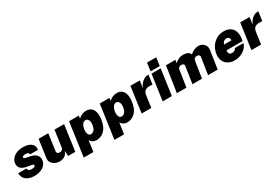

<svg xmlns="http://www.w3.org/2000/svg" viewBox="91 -1956 4879 3350"><g transform="rotate(-30 2530.0 -281.0)"><path d="M240.5 10Q186.5 10 136 -8.5Q85.5 -27 52.8 -67.5Q20 -108 18 -174H183Q186 -149 200.8 -137Q215.5 -125 232.2 -121.5Q249 -118 257.5 -118Q290 -118 311 -125.8Q332 -133.5 334 -149Q336.5 -163.5 323.8 -171.8Q311 -180 277 -185L202.5 -197Q130 -210.5 89.8 -248Q49.5 -285.5 58.5 -355Q65 -403 97.8 -442Q130.5 -481 186.2 -504Q242 -527 317.5 -527Q423.5 -527 479.2 -481Q535 -435 523.5 -356H365Q363 -379.5 343.5 -390.8Q324 -402 297.5 -402Q270.5 -402 250.8 -394Q231 -386 229 -371Q227 -357.5 243.8 -349.2Q260.5 -341 301 -334L366 -322Q414 -310 442 -289.5Q470 -269 483 -245.2Q496 -221.5 498.8 -198.8Q501.5 -176 499 -160Q491.5 -104.5 455 -66.8Q418.5 -29 362.5 -9.5Q306.5 10 240.5 10Z M749 10Q717.5 10 685 -0.8Q652.5 -11.5 626 -32.5Q599.5 -53.5 585.2 -83.8Q571 -114 576.5 -153L627.5 -517H822.5L775 -180Q772 -157.5 786.2 -142.2Q800.5 -127 830 -127Q859.5 -127 878.5 -142.2Q897.5 -157.5 900.5 -180L948 -517H1141L1068.5 0H924.5L916.5 -106Q900 -54.5 869.8 -29.8Q839.5 -5 806.8 2.5Q774 10 749 10Z M1146 161 1241.5 -517H1437L1428.5 -457Q1452 -483.5 1480.2 -498.8Q1508.5 -514 1537.5 -520.5Q1566.5 -527 1590.5 -527Q1644.5 -527 1683.5 -498.5Q1722.5 -470 1739.2 -410.8Q1756 -351.5 1743 -260Q1729 -161.5 1690.8 -102.2Q1652.5 -43 1600.8 -16.5Q1549 10 1494 10Q1478 10 1460.8 6Q1443.5 2 1427 -6.8Q1410.5 -15.5 1396.2 -29.2Q1382 -43 1372 -63L1340.5 161ZM1462.5 -129Q1495 -129 1524.2 -159.8Q1553.5 -190.5 1563 -260Q1571.5 -323 1551.5 -356.5Q1531.5 -390 1499 -390Q1456.5 -390 1431.8 -351.2Q1407 -312.5 1400 -260Q1395.5 -228.5 1399.5 -198.2Q1403.5 -168 1418.8 -148.5Q1434 -129 1462.5 -129Z M1764 161 1859.5 -517H2055L2046.5 -457Q2070 -483.5 2098.2 -498.8Q2126.5 -514 2155.5 -520.5Q2184.5 -527 2208.5 -527Q2262.5 -527 2301.5 -498.5Q2340.5 -470 2357.2 -410.8Q2374 -351.5 2361 -260Q2347 -161.5 2308.8 -102.2Q2270.5 -43 2218.8 -16.5Q2167 10 2112 10Q2096 10 2078.8 6Q2061.5 2 2045 -6.8Q2028.5 -15.5 2014.2 -29.2Q2000 -43 1990 -63L1958.5 161ZM2080.5 -129Q2113 -129 2142.2 -159.8Q2171.5 -190.5 2181 -260Q2189.5 -323 2169.5 -356.5Q2149.5 -390 2117 -390Q2074.5 -390 2049.8 -351.2Q2025 -312.5 2018 -260Q2013.5 -228.5 2017.5 -198.2Q2021.5 -168 2036.8 -148.5Q2052 -129 2080.5 -129Z M2405 0 2477.5 -517H2665.5L2645.5 -374Q2663 -415.5 2690.2 -450.2Q2717.5 -485 2755 -506Q2792.5 -527 2840.5 -527Q2844 -527 2846 -527Q2848 -527 2848 -527L2822 -343Q2820.5 -343.5 2819.5 -343.5Q2818.5 -343.5 2816 -344Q2744.5 -351.5 2706.8 -338.2Q2669 -325 2653.8 -300Q2638.5 -275 2634.5 -248L2599.5 0Z M2829 0 2902 -517H3087L3014 0ZM2908 -559 2931 -723H3116L3093 -559Z M3114.5 0 3193 -517H3383.5L3373.5 -455Q3403.5 -486 3447.5 -506.5Q3491.5 -527 3551.5 -527Q3589 -527 3626.5 -511.2Q3664 -495.5 3682.5 -455Q3715 -488 3761.8 -507.5Q3808.5 -527 3849.5 -527Q3879.5 -527 3907.5 -516Q3935.5 -505 3957 -484Q3978.5 -463 3988.5 -432.8Q3998.5 -402.5 3992.5 -364L3937.5 0H3743.5L3796 -341Q3798.5 -356 3791 -366.8Q3783.5 -377.5 3770.8 -383.2Q3758 -389 3743.5 -389Q3715.5 -389 3700.8 -379.2Q3686 -369.5 3679.2 -351.8Q3672.5 -334 3668.5 -310L3621.5 0H3428.5L3480.5 -341Q3483.5 -356 3476 -366.8Q3468.5 -377.5 3455.2 -383.2Q3442 -389 3427.5 -389Q3413.5 -389 3398.8 -383.2Q3384 -377.5 3373.2 -366.8Q3362.5 -356 3360 -341L3307.5 0Z M4283.5 10Q4203.5 10 4147.8 -22.8Q4092 -55.5 4067.2 -114.5Q4042.5 -173.5 4054.5 -252Q4065.5 -326 4106 -388.5Q4146.5 -451 4210.8 -489Q4275 -527 4357 -527Q4441.5 -527 4492.2 -492Q4543 -457 4562 -396.2Q4581 -335.5 4569.5 -259L4562 -214H4238.5Q4233 -183 4239.8 -163.5Q4246.5 -144 4262.5 -135Q4278.5 -126 4299.5 -126Q4326 -126 4348.5 -136Q4371 -146 4387.5 -176H4558.5Q4542 -118.5 4498.5 -76.8Q4455 -35 4398 -12.5Q4341 10 4283.5 10ZM4253 -323H4400.5Q4403.5 -342.5 4397.8 -359.2Q4392 -376 4377 -386Q4362 -396 4337 -396Q4317.5 -396 4299.2 -386Q4281 -376 4268.8 -359.2Q4256.5 -342.5 4253 -323Z M4617 0 4689.5 -517H4877.5L4857.5 -374Q4875 -415.5 4902.2 -450.2Q4929.5 -485 4967 -506Q5004.5 -527 5052.5 -527Q5056 -527 5058 -527Q5060 -527 5060 -527L5034 -343Q5032.5 -343.5 5031.5 -343.5Q5030.5 -343.5 5028 -344Q4956.5 -351.5 4918.8 -338.2Q4881 -325 4865.8 -300Q4850.5 -275 4846.5 -248L4811.5 0Z"/></g></svg>

Font: Public Sans Thin Black
Style: Italic
Weight: 900
Italic angle: -8°
Version: Version 2.001